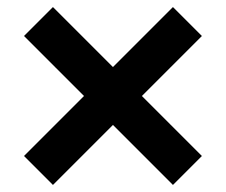

<svg xmlns="http://www.w3.org/2000/svg" viewBox="-20 -638 640 544"><path d="M48 -196 218 -366 48 -536 130 -618 300 -448 470 -618 552 -536 382 -366 552 -196 470 -114 300 -284 130 -114Z"/></svg>

Font: Involve
Style: Bold
Weight: 700
Designer: Stefan Peev
Foundry: Context Ltd.
Version: Version 1.001